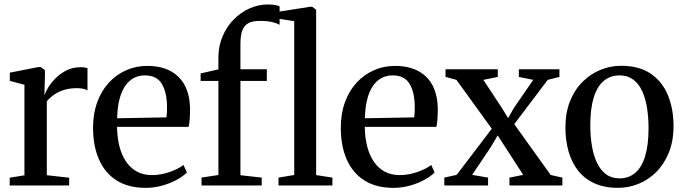

<svg xmlns="http://www.w3.org/2000/svg" viewBox="-20 -850 3135 880"><path d="M24.5 0V-35.5L92 -46.5V-461.5L25 -479.5V-517L155 -542.5H167.5L186 -528V-502L183.5 -415L185.5 -418Q189.5 -430.5 202.2 -451Q215 -471.5 236 -492.5Q257 -513.5 285.5 -527.8Q314 -542 349 -542Q361.5 -542 369 -540.5Q376.5 -539 381 -537.5V-435.5Q376 -439 363.8 -442.5Q351.5 -446 333 -446Q299.5 -446 273.2 -437.8Q247 -429.5 227.8 -416Q208.5 -402.5 194.5 -385.5V-47L297 -35.5V0Z M648 11Q568 11 514.2 -23.2Q460.5 -57.5 433.5 -119.5Q406.5 -181.5 406.5 -263.5Q406.5 -329.5 425.8 -382Q445 -434.5 479.2 -471.5Q513.5 -508.5 558.5 -528.2Q603.5 -548 655 -548Q746 -548 797.2 -498.5Q848.5 -449 851 -355.5Q851 -325 849.5 -304.2Q848 -283.5 844.5 -268.5H516.5Q517 -221 527 -180.8Q537 -140.5 556.8 -110.8Q576.5 -81 606.2 -64.2Q636 -47.5 677 -47.5Q717 -47.5 757.8 -61.8Q798.5 -76 821 -94L836.5 -59.5Q819.5 -42 789.8 -25.8Q760 -9.5 723 0.8Q686 11 648 11ZM517 -308 743 -312Q744.5 -323 745 -335Q745.5 -347 745.5 -358Q745.5 -425 722.2 -464.8Q699 -504.5 644 -504.5Q615.5 -504.5 592.5 -492Q569.5 -479.5 553 -455Q536.5 -430.5 527.2 -393.8Q518 -357 517 -308Z M903.5 0V-36L981 -48V-479H899.5V-513.5L981 -532V-585Q981 -638.5 1000 -683.2Q1019 -728 1051.2 -760.8Q1083.5 -793.5 1124 -811.5Q1164.5 -829.5 1207.5 -829.5Q1229 -829.5 1241.8 -826.8Q1254.5 -824 1261.5 -821V-736Q1251.5 -743 1227.5 -748.8Q1203.5 -754.5 1171 -754Q1140 -754.5 1120.5 -745Q1101 -735.5 1091.5 -712.8Q1082 -690 1082 -649V-532.5H1203V-479H1082V-47L1179.5 -36V0ZM1328.5 -48V-753L1254.5 -764.5V-796L1401.5 -819H1411L1429 -805.5V-47.5L1503.5 -36V0H1256.5V-36Z M1783.5 11Q1703.5 11 1649.8 -23.2Q1596 -57.5 1569 -119.5Q1542 -181.5 1542 -263.5Q1542 -329.5 1561.2 -382Q1580.5 -434.5 1614.8 -471.5Q1649 -508.5 1694 -528.2Q1739 -548 1790.5 -548Q1881.5 -548 1932.8 -498.5Q1984 -449 1986.5 -355.5Q1986.5 -325 1985 -304.2Q1983.5 -283.5 1980 -268.5H1652Q1652.5 -221 1662.5 -180.8Q1672.5 -140.5 1692.2 -110.8Q1712 -81 1741.8 -64.2Q1771.5 -47.5 1812.5 -47.5Q1852.5 -47.5 1893.2 -61.8Q1934 -76 1956.5 -94L1972 -59.5Q1955 -42 1925.2 -25.8Q1895.5 -9.5 1858.5 0.8Q1821.5 11 1783.5 11ZM1652.5 -308 1878.5 -312Q1880 -323 1880.5 -335Q1881 -347 1881 -358Q1881 -425 1857.8 -464.8Q1834.5 -504.5 1779.5 -504.5Q1751 -504.5 1728 -492Q1705 -479.5 1688.5 -455Q1672 -430.5 1662.8 -393.8Q1653.5 -357 1652.5 -308Z M2073 -48.5 2234 -260 2072 -484 2022 -497.5V-532.5H2261.5V-497.5L2195.5 -484L2278 -358.5L2309 -308.5L2335.5 -355.5L2424 -484L2358 -497.5V-532.5H2544V-497.5L2490.5 -484L2337 -281L2504 -48L2557.5 -36V0H2315V-36L2378 -48.5L2296.5 -174.5L2261 -229.5L2230.5 -177.5L2144 -48.5L2217 -36V0H2016.5V-36Z M2571.5 -265Q2571.5 -334 2592.8 -386.8Q2614 -439.5 2650.5 -475.5Q2687 -511.5 2732.5 -530Q2778 -548.5 2826 -548.5Q2910 -548.5 2963.2 -511.8Q3016.5 -475 3041.8 -412.5Q3067 -350 3067 -272.5Q3067 -203.5 3045.5 -150.5Q3024 -97.5 2987.8 -61.5Q2951.5 -25.5 2906 -7.2Q2860.5 11 2812.5 11Q2750 11 2704.2 -10Q2658.5 -31 2629.2 -68.5Q2600 -106 2585.8 -156.2Q2571.5 -206.5 2571.5 -265ZM2820 -32.5Q2862 -32.5 2891.8 -58Q2921.5 -83.5 2937 -134.8Q2952.5 -186 2952.5 -262.5Q2952.5 -312 2945.5 -355.8Q2938.5 -399.5 2923 -433Q2907.5 -466.5 2882 -485.5Q2856.5 -504.5 2820 -504.5Q2777.5 -504.5 2747.2 -479.2Q2717 -454 2701.2 -403Q2685.5 -352 2685.5 -275Q2685.5 -225 2693 -181Q2700.5 -137 2716.2 -103.8Q2732 -70.5 2757.5 -51.5Q2783 -32.5 2820 -32.5Z"/></svg>

Font: Merriweather 72pt
Style: Regular
Weight: 400
Version: Version 2.100